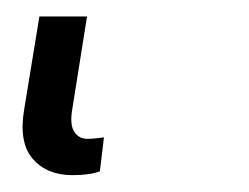

<svg xmlns="http://www.w3.org/2000/svg" viewBox="-20 23 297 229"><path d="M66.4 231.9Q35.9 231.9 19 212.4Q2.1 192.8 8.9 153.1L27 42.6H83.8L66.4 152Q62.9 171.2 68.4 179.9Q73.9 188.6 84.2 188.6Q89.1 188.6 95.2 187.9Q101.2 187.1 104 186.8L99.1 227.3Q87.4 231.9 66.4 231.9Z"/></svg>

Font: Inter Light  BETA
Style: Italic
Weight: 300
Italic angle: 9.39999°
Designer: Rasmus Andersson
Foundry: rsms
Version: Version 3.011;git-f93a4a705